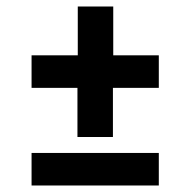

<svg xmlns="http://www.w3.org/2000/svg" viewBox="-20 -547 585 590"><path d="M328 -377H468V-277H327V-126H218V-277H77V-377H219V-527H328ZM77 23V-77H468V23Z"/></svg>

Font: Grenze ExtraBold
Style: Regular
Weight: 800
Designer: Renata Polastri
Foundry: Omnibus-Type
Version: Version 1.002; ttfautohint (v1.8)